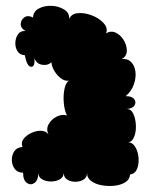

<svg xmlns="http://www.w3.org/2000/svg" viewBox="-20 -616 509 657"><path d="M410 -287Q432 -287 439.5 -276.5Q447 -266 440 -255Q433 -244 412 -243Q428 -244 436 -227Q444 -210 445 -187Q446 -164 438.5 -146.5Q431 -129 416 -129Q432 -130 442 -114.5Q452 -99 454 -77Q456 -55 449 -38Q442 -21 425 -19Q424 -2 409 7.5Q394 17 372 19.5Q350 22 328 18Q306 14 291.5 3Q277 -8 278 -25Q278 -9 266 -1.5Q254 6 238 6Q222 6 210 -1.5Q198 -9 198 -25Q198 -10 185 -2.5Q172 5 154.5 5Q137 5 124 -2.5Q111 -10 111 -25Q111 1 98 10Q85 19 72 10Q59 1 59 -25Q40 -25 30.5 -38Q21 -51 20.5 -68Q20 -85 29 -98.5Q38 -112 57 -113Q51 -128 60.5 -140.5Q70 -153 87 -161Q104 -169 120.5 -168.5Q137 -168 146 -156Q137 -174 146.5 -191Q156 -208 174 -217Q192 -226 209 -221Q201 -237 198.5 -261.5Q196 -286 200 -308.5Q204 -331 215 -340Q202 -338 189 -347.5Q176 -357 166.5 -372.5Q157 -388 156 -403Q143 -391 123.5 -394.5Q104 -398 98 -417Q100 -386 86 -387.5Q72 -389 65 -427Q48 -428 40 -440.5Q32 -453 32.5 -469.5Q33 -486 41.5 -498.5Q50 -511 67 -510Q50 -520 51 -534.5Q52 -549 64 -557Q76 -565 93 -556Q94 -577 113 -587Q132 -597 156.5 -596Q181 -595 199.5 -583.5Q218 -572 217 -551Q224 -569 246.5 -571Q269 -573 294 -563.5Q319 -554 334.5 -537Q350 -520 343 -502Q360 -512 376.5 -504Q393 -496 403.5 -478.5Q414 -461 414 -442.5Q414 -424 397 -414Q417 -416 429 -403.5Q441 -391 443.5 -370.5Q446 -350 438 -327Q430 -304 410 -287Z"/></svg>

Font: Rubik Bubbles
Style: Regular
Weight: 400
Designer: Hubert and Fischer, NaN
Foundry: Hubert and Fischer, NaN
Version: Version 2.200